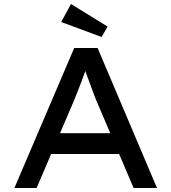

<svg xmlns="http://www.w3.org/2000/svg" viewBox="-20 -940 857 960"><path d="M52 0 351 -700H468L765 0H648L458 -446Q453 -458 444.5 -481.5Q436 -505 426 -532Q416 -559 407 -583.5Q398 -608 393 -622L420 -623Q413 -603 404.5 -579Q396 -555 386.5 -530Q377 -505 368 -482.5Q359 -460 352 -442L163 0ZM183 -170 225 -274H581L616 -170ZM488 -755 286 -830 335 -920 518 -807Z"/></svg>

Font: Lexend Exa
Style: Regular
Weight: 400
Designer: Bonnie Shaver-Troup, Thomas Jockin
Foundry: Lexend
Version: Version 1.007